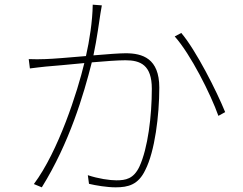

<svg xmlns="http://www.w3.org/2000/svg" viewBox="-20 -791 1040 822"><path d="M377 -771C376 -700 363 -617 348 -551C278 -545 208 -539 174 -538C148 -537 130 -537 103 -538L108 -498C129 -501 159 -504 176 -506C209 -508 274 -515 341 -521C312 -399 230 -143 125 -3L159 11C277 -179 338 -385 373 -524C430 -529 485 -533 517 -533C581 -533 630 -513 630 -411C630 -294 613 -156 577 -78C552 -25 518 -19 478 -19C449 -19 401 -26 356 -41L361 -4C390 3 438 11 475 11C529 11 572 0 602 -63C643 -143 662 -297 662 -416C662 -541 590 -563 518 -563C492 -563 438 -559 380 -554C395 -623 406 -709 410 -733C412 -747 414 -757 416 -768ZM728 -635C796 -559 882 -388 915 -295L944 -311C908 -400 819 -576 756 -650Z"/></svg>

Font: Source Han Sans CN ExtraLight
Style: Regular
Weight: 250
Designer: Ryoko NISHIZUKA (kana & ideographs); Paul D. Hunt (Latin, Greek & Cyrillic); Wenlong ZHANG (bopomofo); Sandoll Communica
Foundry: Adobe Systems Incorporated
Version: Version 1.004;PS 1.004;hotconv 16.6.51;makeotf.lib2.5.65220